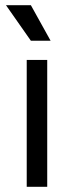

<svg xmlns="http://www.w3.org/2000/svg" viewBox="-20 -720 269 740"><path d="M162 0H83V-489H162ZM175 -563H99L3 -700H99Z"/></svg>

Font: Rilu
Style: Regular
Weight: 500
Designer: Alí Sinisterra
Foundry: Alí Sinisterra
Version: 0.1